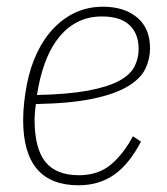

<svg xmlns="http://www.w3.org/2000/svg" viewBox="-20 -540 498 572"><path d="M214 12Q49 12 49 -182Q49 -208 52 -235.5Q55 -263 60 -288Q70 -340 90.5 -383Q111 -426 140.5 -456.5Q170 -487 206.5 -503.5Q243 -520 287 -520Q350 -520 388.5 -488Q427 -456 427 -396Q427 -365 413.5 -336Q400 -307 363 -284Q326 -261 259.5 -246.5Q193 -232 87 -230Q85 -217 84 -204.5Q83 -192 83 -184Q83 -98 115 -58Q147 -18 215 -18Q272 -18 309.5 -49Q347 -80 376 -134L400 -118Q365 -51 320 -19.5Q275 12 214 12ZM284 -491Q245 -491 214 -476Q183 -461 159.5 -433.5Q136 -406 120 -368Q104 -330 95 -284L90 -257Q183 -259 242 -270Q301 -281 334.5 -299Q368 -317 380.5 -341.5Q393 -366 393 -394Q393 -440 365.5 -465.5Q338 -491 284 -491Z"/></svg>

Font: IBM Plex Sans Condensed ExtraLight
Style: Italic
Weight: 200
Width: 3
Italic angle: -11°
Designer: Mike Abbink, Paul van der Laan, Pieter van Rosmalen
Foundry: Bold Monday
Version: Version 1.3